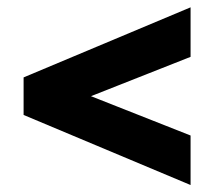

<svg xmlns="http://www.w3.org/2000/svg" viewBox="-20 -604 610 537"><path d="M513 -86.5 46 -282.5V-387.5L513 -583.5V-445L158.5 -305V-365L513 -225Z"/></svg>

Font: Outfit Thin
Style: Regular
Weight: 100
Designer: Rodrigo Fuenzalida
Foundry: fragTYPE
Version: Version 1.000